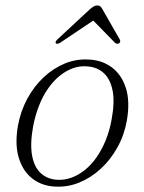

<svg xmlns="http://www.w3.org/2000/svg" viewBox="-20 -678 530 706"><path d="M306.5 -459Q355.5 -457 391.5 -430Q427.5 -403 443 -353.8Q458.5 -304.5 446.5 -235Q437 -181.5 411.8 -136Q386.5 -90.5 350.2 -57.2Q314 -24 270.8 -6.5Q227.5 11 181 8Q134 5.5 99.2 -21.2Q64.5 -48 49.2 -97.2Q34 -146.5 46 -216Q56 -270 80.5 -315.2Q105 -360.5 140.5 -393.8Q176 -427 218.5 -444.5Q261 -462 306.5 -459ZM188.5 -17Q215.5 -15 241.5 -24.2Q267.5 -33.5 291.2 -52.2Q315 -71 334.5 -98.8Q354 -126.5 368.5 -161.8Q383 -197 390.5 -239Q402.5 -304 393.8 -346.2Q385 -388.5 360.5 -410.2Q336 -432 299 -434Q272.5 -436 247.2 -426.8Q222 -417.5 199 -398.8Q176 -380 156.8 -352.5Q137.5 -325 123.5 -289.5Q109.5 -254 101.5 -212Q90 -147 98.2 -104.8Q106.5 -62.5 130.2 -41Q154 -19.5 188.5 -17ZM330.5 -607.5H318L402.5 -521Q406 -518 410 -517.2Q414 -516.5 417.5 -518.5Q420.5 -520.5 421.8 -524.2Q423 -528 420.5 -532.5L357 -643.5Q353.5 -650.5 349.2 -654.2Q345 -658 338 -658Q331 -658 324.5 -654.2Q318 -650.5 310 -643.5L190.5 -532.5Q186 -528 184.8 -524.2Q183.5 -520.5 185.5 -518.5Q188.5 -516.5 192.5 -517.2Q196.5 -518 201.5 -521Z"/></svg>

Font: Fraunces ExtraLight
Style: Italic
Weight: 250
Italic angle: -16°
Version: Version 1.000;[b76b70a41]